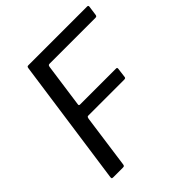

<svg xmlns="http://www.w3.org/2000/svg" viewBox="-199 -883 1023 1023"><g transform="rotate(-45 312.5 -371.0)"><path d="M162.7 -730.1Q163.9 -738.2 166.4 -740.1Q168.8 -742 174.6 -742H616.3Q626.7 -742 624.4 -731L617.3 -679.5Q616.3 -673.3 613.9 -670.6Q611.6 -667.9 604.1 -667.9H259.6Q254.1 -667.9 251.4 -665.3Q248.8 -662.8 247.5 -654.6L213.2 -409.7Q212.2 -404.3 213.8 -401.8Q215.5 -399.3 221.3 -399.3H491Q496.1 -399.3 497.9 -397.6Q499.6 -395.8 499.4 -390.7L492.7 -337Q492.4 -331.6 489.9 -329.1Q487.3 -326.6 480.7 -326.6H210.9Q205.4 -326.6 203.3 -324.2Q201.3 -321.8 199.3 -313.6L157.3 -10.7Q156 -3.7 153 -1.8Q149.9 0 142.9 0H71.3Q63.3 0 61.8 -3.3Q60.2 -6.7 61.8 -16.5L162.7 -730.1Z"/></g></svg>

Font: Libre Franklin Thin
Style: Italic
Weight: 100
Italic angle: -8°
Designer: Pablo Impallari, Rodrigo Fuenzalida, Nhung Nguyen
Foundry: Impallari Type
Version: Version 3.000